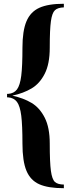

<svg xmlns="http://www.w3.org/2000/svg" viewBox="-20 -802 373 1010"><path d="M241.7 -550.8Q241.7 -465.8 215.3 -414.1Q189 -362.3 146.2 -336.9Q103.5 -311.5 44.9 -298.8Q103.5 -286.1 146 -260.7Q188.5 -235.4 215.1 -183.3Q241.7 -131.3 241.7 -46.9Q241.7 52.7 247.8 96.9Q253.9 141.1 268.6 154.8Q283.2 168.5 315.9 168.9V188Q232.9 188 186.5 167.2Q140.1 146.5 119.1 96.2Q98.1 45.9 98.1 -46.9Q98.1 -143.1 91.8 -193.6Q85.4 -244.1 69.3 -265.9Q53.2 -287.6 22 -290H17.1V-308.1H22Q53.2 -310.1 69.3 -331.5Q85.4 -353 91.8 -403.6Q98.1 -454.1 98.1 -550.8Q98.1 -639.6 119.1 -689.7Q140.1 -739.7 187 -761Q233.9 -782.2 315.9 -782.2V-763.2Q283.7 -762.2 268.8 -748Q253.9 -733.9 247.8 -690.4Q241.7 -647 241.7 -550.8Z"/></svg>

Font: TypoPRO Playfair Display SC
Style: Bold
Weight: 700
Designer: Claus Eggers Sørensen
Foundry: Claus Eggers Sørensen
Version: Version 1.004;PS 001.004;hotconv 1.0.70;makeotf.lib2.5.58329